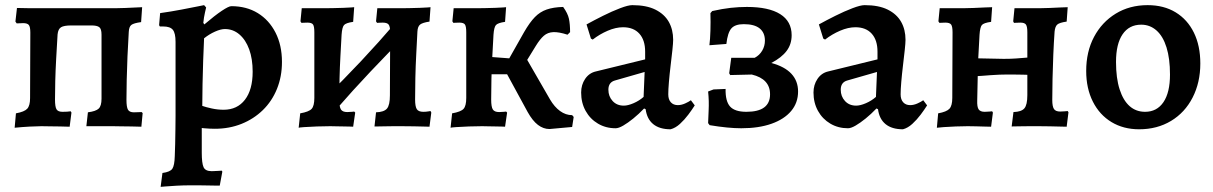

<svg xmlns="http://www.w3.org/2000/svg" viewBox="-20 -491 4721 747"><path d="M37 6 42 -50Q75 -56 86 -68Q97 -80 97 -109L98 -364Q98 -387 92 -394Q86 -401 70 -401Q66 -401 58.5 -400.5Q51 -400 45 -400L40 -407L46 -460Q70 -459 98.5 -459Q127 -459 151 -459H428Q440 -459 467.5 -460Q495 -461 533 -463L529 -405Q500 -401 491 -394Q482 -387 481 -367Q478 -320 476 -272Q474 -224 473 -180.5Q472 -137 472 -103Q472 -74 478 -64Q484 -54 501 -54Q508 -54 517 -54.5Q526 -55 531 -55L535 -51L530 2Q513 1 491.5 1Q470 1 450.5 0.5Q431 0 419 0H316L322 -54Q353 -58 364 -68.5Q375 -79 375 -107V-356Q375 -379 366 -385.5Q357 -392 336 -392H257Q229 -392 217.5 -385Q206 -378 204 -357Q201 -307 198.5 -261.5Q196 -216 195 -176.5Q194 -137 194 -104Q194 -75 200 -65.5Q206 -56 223 -56Q232 -56 241 -56.5Q250 -57 255 -58L258 -53L251 2Q235 1 213.5 1Q192 1 173 0.5Q154 0 141 0Q125 0 96 1.5Q67 3 37 6Z M605 236 612 182Q642 178 650.5 165.5Q659 153 660 116Q661 98 661.5 69.5Q662 41 662.5 11Q663 -19 663 -41V-328Q663 -362 652.5 -375Q642 -388 615 -388H602L599 -393L603 -440Q646 -446 685 -453.5Q724 -461 749 -466Q774 -471 774 -471L782 -462Q782 -462 777.5 -442.5Q773 -423 771 -402L775 -396Q816 -431 843 -449Q870 -467 880 -467Q939 -467 983 -440Q1027 -413 1052 -364Q1077 -315 1077 -250Q1077 -193 1057.5 -145Q1038 -97 1002.5 -62.5Q967 -28 919.5 -9Q872 10 816 10Q808 10 795.5 9.5Q783 9 774 8Q765 7 765 7Q765 30 765 54.5Q765 79 765 103Q765 144 772 159.5Q779 175 804 175Q814 175 826 174Q838 173 843 173L845 177L835 231Q827 231 813.5 231Q800 231 784 230.5Q768 230 751.5 230Q735 230 722 230Q694 230 667 231.5Q640 233 622.5 234.5Q605 236 605 236ZM850 -64Q903 -64 933 -103Q963 -142 963 -212Q963 -262 949.5 -299Q936 -336 911.5 -357Q887 -378 855 -378Q839 -378 816.5 -368Q794 -358 774 -342Q772 -302 770.5 -256Q769 -210 768 -164Q767 -118 767 -79Q781 -74 804 -69Q827 -64 850 -64Z M1286 -63 1243 -109Q1315 -179 1384.5 -253Q1454 -327 1520 -404L1563 -358Q1491 -286 1421.5 -212.5Q1352 -139 1286 -63ZM1142 6 1148 -50Q1182 -56 1192.5 -67.5Q1203 -79 1203 -110V-365Q1203 -388 1198 -395.5Q1193 -403 1176 -403Q1169 -403 1161 -402.5Q1153 -402 1153 -402L1149 -408L1154 -459Q1154 -459 1170.5 -459Q1187 -459 1209 -459Q1231 -459 1246 -459Q1260 -459 1279 -459.5Q1298 -460 1316 -460.5Q1334 -461 1346 -462Q1358 -463 1358 -463L1354 -406Q1326 -402 1318.5 -393.5Q1311 -385 1309 -356Q1307 -318 1304.5 -273.5Q1302 -229 1301 -185Q1300 -141 1300 -104Q1300 -75 1306.5 -65Q1313 -55 1331 -55Q1341 -55 1349.5 -56Q1358 -57 1358 -57L1362 -53L1354 2Q1354 2 1344.5 1.5Q1335 1 1320 1Q1305 1 1290 0.5Q1275 0 1265 0Q1242 0 1213.5 1Q1185 2 1164 3.5Q1143 5 1142 6ZM1651 2Q1651 2 1633.5 1.5Q1616 1 1590.5 0.5Q1565 0 1541 0Q1529 0 1511.5 0Q1494 0 1476.5 0.5Q1459 1 1448 1Q1437 1 1437 1L1443 -54Q1474 -55 1485.5 -68.5Q1497 -82 1497 -120L1498 -365Q1498 -388 1492 -395.5Q1486 -403 1469 -403Q1463 -403 1455 -402.5Q1447 -402 1447 -402L1443 -408L1448 -459Q1448 -459 1465.5 -459Q1483 -459 1506 -459Q1529 -459 1544 -459Q1558 -459 1576.5 -459.5Q1595 -460 1613.5 -460.5Q1632 -461 1643.5 -462Q1655 -463 1655 -463L1651 -407Q1624 -403 1614.5 -395.5Q1605 -388 1604 -368Q1602 -328 1599.5 -281Q1597 -234 1596 -188.5Q1595 -143 1595 -104Q1595 -77 1601.5 -66.5Q1608 -56 1627 -56Q1637 -56 1646 -57.5Q1655 -59 1655 -59L1658 -53Z M2118 11Q2094 11 2073 -5Q2052 -21 2033 -55L1953 -202H1842V-273L1988 -262L2015 -286L2120 -104Q2137 -75 2159 -59Q2181 -43 2206 -43L2212 -36L2206 3ZM1990 -191 1941 -228 2019 -366Q2041 -404 2061 -424.5Q2081 -445 2107 -454Q2133 -463 2171 -464Q2189 -439 2193.5 -418Q2198 -397 2198 -366L2188 -356Q2154 -367 2132.5 -366Q2111 -365 2096 -352Q2081 -339 2065 -313ZM1733 6 1739 -50Q1773 -56 1783.5 -67.5Q1794 -79 1794 -110V-365Q1794 -388 1789 -395.5Q1784 -403 1767 -403Q1760 -403 1752 -402.5Q1744 -402 1744 -402L1740 -408L1745 -459Q1745 -459 1761.5 -459Q1778 -459 1800 -459Q1822 -459 1837 -459Q1851 -459 1870 -459.5Q1889 -460 1907 -460.5Q1925 -461 1937 -462Q1949 -463 1949 -463L1945 -406Q1917 -402 1909.5 -393.5Q1902 -385 1900 -356Q1898 -318 1895.5 -273.5Q1893 -229 1892 -185Q1891 -141 1891 -104Q1891 -75 1897.5 -65Q1904 -55 1922 -55Q1932 -55 1940.5 -56Q1949 -57 1949 -57L1953 -53L1945 2Q1945 2 1935.5 1.5Q1926 1 1911 1Q1896 1 1881 0.5Q1866 0 1856 0Q1833 0 1804.5 1Q1776 2 1755 3.5Q1734 5 1733 6Z M2589 12Q2546 12 2521.5 -8Q2497 -28 2492 -66L2486 -69Q2465 -47 2444 -30Q2423 -13 2405 -2.5Q2387 8 2375 8Q2337 8 2306.5 -10Q2276 -28 2258.5 -59.5Q2241 -91 2241 -131Q2241 -161 2256.5 -184Q2272 -207 2298 -213L2490 -260V-290Q2490 -335 2467.5 -360Q2445 -385 2404 -385Q2376 -385 2344.5 -371.5Q2313 -358 2286 -337L2279 -341L2262 -396Q2291 -412 2326 -429.5Q2361 -447 2392.5 -459Q2424 -471 2440 -471Q2495 -471 2530 -453.5Q2565 -436 2582 -406Q2599 -376 2599 -336Q2599 -324 2596 -296Q2593 -268 2589 -235Q2585 -202 2582.5 -172Q2580 -142 2580 -124Q2580 -104 2590 -93Q2600 -82 2617 -82Q2631 -82 2645.5 -88.5Q2660 -95 2668 -101L2683 -81Q2673 -65 2658 -45Q2643 -25 2625.5 -9Q2608 7 2589 12ZM2407 -80Q2423 -80 2445 -89.5Q2467 -99 2484 -114L2488 -211L2373 -178Q2347 -171 2347 -142Q2347 -116 2363.5 -98Q2380 -80 2407 -80Z M2864 8Q2813 8 2741 -4L2735 -12Q2736 -40 2737 -60Q2738 -80 2737.5 -98Q2737 -116 2735 -135L2756 -143L2803 -145Q2802 -97 2820.5 -76.5Q2839 -56 2884 -56Q2976 -56 2976 -124Q2976 -184 2905 -201L2821 -199L2817 -206L2825 -266H2916Q2935 -276 2945.5 -294Q2956 -312 2956 -333Q2956 -364 2935.5 -380.5Q2915 -397 2874 -397Q2840 -397 2825.5 -380.5Q2811 -364 2806 -320L2740 -315Q2743 -338 2744 -371.5Q2745 -405 2744 -440L2751 -448Q2791 -457 2823 -460.5Q2855 -464 2886 -464Q2971 -464 3015.5 -436Q3060 -408 3060 -354Q3060 -319 3040.5 -293Q3021 -267 2981 -246Q3033 -232 3059 -204Q3085 -176 3085 -135Q3085 -91 3058 -59Q3031 -27 2981.5 -9.5Q2932 8 2864 8Z M3493 12Q3450 12 3425.5 -8Q3401 -28 3396 -66L3390 -69Q3369 -47 3348 -30Q3327 -13 3309 -2.5Q3291 8 3279 8Q3241 8 3210.5 -10Q3180 -28 3162.5 -59.5Q3145 -91 3145 -131Q3145 -161 3160.5 -184Q3176 -207 3202 -213L3394 -260V-290Q3394 -335 3371.5 -360Q3349 -385 3308 -385Q3280 -385 3248.5 -371.5Q3217 -358 3190 -337L3183 -341L3166 -396Q3195 -412 3230 -429.5Q3265 -447 3296.5 -459Q3328 -471 3344 -471Q3399 -471 3434 -453.5Q3469 -436 3486 -406Q3503 -376 3503 -336Q3503 -324 3500 -296Q3497 -268 3493 -235Q3489 -202 3486.5 -172Q3484 -142 3484 -124Q3484 -104 3494 -93Q3504 -82 3521 -82Q3535 -82 3549.5 -88.5Q3564 -95 3572 -101L3587 -81Q3577 -65 3562 -45Q3547 -25 3529.5 -9Q3512 7 3493 12ZM3311 -80Q3327 -80 3349 -89.5Q3371 -99 3388 -114L3392 -211L3277 -178Q3251 -171 3251 -142Q3251 -116 3267.5 -98Q3284 -80 3311 -80Z M3625 6 3630 -50Q3663 -56 3674 -68Q3685 -80 3685 -110L3686 -365Q3686 -388 3680.5 -395.5Q3675 -403 3658 -403Q3652 -403 3644 -402.5Q3636 -402 3635 -402L3631 -408L3636 -459Q3641 -459 3657.5 -459Q3674 -459 3693.5 -459Q3713 -459 3727 -459Q3744 -459 3767.5 -460Q3791 -461 3811.5 -462Q3832 -463 3840 -463L3836 -406Q3807 -402 3800 -393.5Q3793 -385 3791 -356L3786 -264L3885 -262Q3913 -262 3933 -263.5Q3953 -265 3977 -267V-365Q3977 -388 3971.5 -395.5Q3966 -403 3950 -403Q3944 -403 3935.5 -402.5Q3927 -402 3925 -402L3922 -408L3927 -459Q3933 -459 3951 -459Q3969 -459 3989.5 -459Q4010 -459 4023 -459Q4039 -459 4062.5 -460Q4086 -461 4106.5 -462Q4127 -463 4134 -463L4130 -407Q4102 -403 4093.5 -395.5Q4085 -388 4083 -368Q4080 -326 4078 -278Q4076 -230 4075 -184.5Q4074 -139 4074 -102Q4074 -77 4080.5 -67Q4087 -57 4105 -57Q4115 -57 4124 -58Q4133 -59 4134 -59L4137 -54L4130 2Q4126 2 4107.5 1.5Q4089 1 4065 0.5Q4041 0 4020 0Q4007 0 3985 0Q3963 0 3943 0.5Q3923 1 3916 1L3923 -55Q3954 -56 3965.5 -69.5Q3977 -83 3977 -121V-200Q3975 -200 3959.5 -200.5Q3944 -201 3925 -201Q3906 -201 3893 -201Q3885 -201 3868.5 -200.5Q3852 -200 3833.5 -198.5Q3815 -197 3801 -196Q3787 -195 3784 -195L3782 -101Q3781 -75 3787.5 -65.5Q3794 -56 3811 -56Q3822 -56 3830.5 -57Q3839 -58 3840 -58L3843 -53L3836 2Q3830 2 3813 1.5Q3796 1 3777.5 0.5Q3759 0 3745 0Q3725 0 3699 1Q3673 2 3652 3.5Q3631 5 3625 6Z M4412 12Q4351 12 4304.5 -16Q4258 -44 4232 -95.5Q4206 -147 4206 -215Q4206 -290 4236.5 -347.5Q4267 -405 4321 -438Q4375 -471 4445 -471Q4508 -471 4554 -443Q4600 -415 4625 -364Q4650 -313 4650 -244Q4650 -170 4620 -111.5Q4590 -53 4536 -20.5Q4482 12 4412 12ZM4435 -56Q4481 -56 4506.5 -93.5Q4532 -131 4532 -201Q4532 -263 4518.5 -306.5Q4505 -350 4479.5 -372.5Q4454 -395 4420 -395Q4373 -395 4347.5 -357.5Q4322 -320 4322 -250Q4322 -187 4336 -143.5Q4350 -100 4375 -78Q4400 -56 4435 -56Z"/></svg>

Font: Alegreya SemiBold
Style: Regular
Weight: 600
Designer: Juan Pablo del Peral
Foundry: Huerta Tipografica
Version: Version 2.009